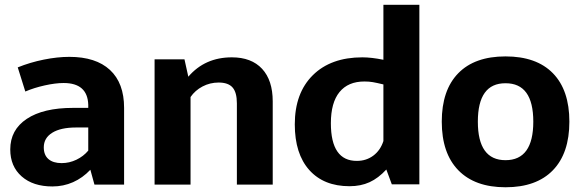

<svg xmlns="http://www.w3.org/2000/svg" viewBox="-20 -772 2433 803"><path d="M499 -320.8V0H375L357.9 -62Q325.7 -27.8 285.4 -10Q245.1 7.8 199.2 7.8Q118.2 7.8 70.6 -34.2Q22.9 -76.2 22.9 -147Q22.9 -229 92 -274.9Q161.1 -320.8 285.2 -320.8H349.1V-334Q346.2 -424.8 246.1 -424.8Q211.9 -424.8 167 -414.8Q122.1 -404.8 85.9 -389.2L54.2 -490.2Q106 -511.2 163.1 -522.7Q220.2 -534.2 270 -534.2Q380.9 -534.2 439.9 -479.5Q499 -424.8 499 -320.8ZM163.1 -155.8Q163.1 -123.5 182.6 -106.7Q202.1 -89.8 237.8 -89.8Q270 -89.8 299.6 -104Q329.1 -118.2 349.1 -142.1V-238.8H297.9Q233.9 -238.8 198.5 -216.8Q163.1 -194.8 163.1 -155.8Z M949.7 -532.2Q1031.7 -532.2 1076.2 -484.1Q1120.6 -436 1120.6 -348.1V0H970.7V-339.8Q970.7 -385.7 952.6 -406.2Q934.6 -426.8 894.5 -426.8Q858.4 -426.8 827.1 -410.4Q795.9 -394 776.9 -366.2V0H626.5V-523.9H751.5L767.6 -451.2Q836.9 -532.2 949.7 -532.2Z M1595.7 -63Q1562.5 -26.9 1525.6 -10Q1488.8 6.8 1441.9 6.8Q1334 6.8 1273.4 -61Q1212.9 -128.9 1212.9 -252Q1212.9 -382.8 1288.3 -457.5Q1363.8 -532.2 1495.6 -532.2Q1533.7 -532.2 1583.5 -522V-752H1733.9V-1H1618.7ZM1583.5 -182.1V-418.9Q1554.7 -425.8 1539.1 -428.5Q1523.4 -431.2 1503.9 -431.2Q1436 -431.2 1399.9 -387Q1363.8 -342.8 1363.8 -256.8Q1363.8 -98.6 1472.7 -99.1Q1511.7 -99.1 1541.3 -121.1Q1570.8 -143.1 1583.5 -182.1Z M2361.3 -263.2Q2361.3 -131.3 2292.5 -60.1Q2223.6 11.2 2094.2 11.2Q1966.3 11.2 1897 -59.8Q1827.6 -130.9 1827.6 -263.2Q1827.6 -395 1896.5 -465.6Q1965.3 -536.1 2094.2 -536.1Q2223.6 -536.1 2292.5 -465.6Q2361.3 -395 2361.3 -263.2ZM1978.5 -263.2Q1978.5 -102.1 2094.2 -102.1Q2210.4 -102.1 2210.4 -263.2Q2210.4 -424.3 2094.2 -423.8Q1978.5 -424.3 1978.5 -263.2Z"/></svg>

Font: Sarala
Style: Bold
Weight: 700
Designer: Andres Torresi
Foundry: Huerta Tipografica
Version: Version 1.004;PS 001.003;hotconv 1.0.70;makeotf.lib2.5.58329